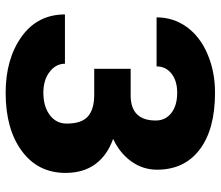

<svg xmlns="http://www.w3.org/2000/svg" viewBox="-70 -690 769 669"><g transform="rotate(90 314.5 -355.5)"><path d="M399.9 -513.7Q399.9 -547.4 373.8 -567.9Q347.7 -588.4 303.2 -588.4Q261.7 -588.4 236.6 -568.6Q211.4 -548.8 211.4 -516.6H40.5Q40.5 -575.2 74 -621.6Q107.4 -668 168.5 -694.1Q229.5 -720.2 303.2 -720.2Q430.2 -720.2 500.7 -667Q571.3 -613.8 571.3 -518.1Q571.3 -469.2 542.7 -429Q514.2 -388.7 463.9 -365.2Q521.5 -344.7 552 -303Q582.5 -261.2 582.5 -199.2Q582.5 -103.5 506.3 -47.1Q430.2 9.3 303.2 9.3Q185.5 9.3 107.9 -46.1Q30.3 -101.6 30.3 -197.3H202.1Q202.1 -165.5 230.5 -143.8Q258.8 -122.1 303.2 -122.1Q351.1 -122.1 380.9 -144.5Q410.6 -167 410.6 -203.1Q410.6 -255.9 385.3 -277.6Q359.9 -299.3 311 -299.3H219.7V-426.3H316.9Q399.9 -428.7 399.9 -513.7Z"/></g></svg>

Font: Roboto Black
Style: Regular
Weight: 900
Designer: Google
Version: Version 2.134; 2016